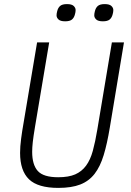

<svg xmlns="http://www.w3.org/2000/svg" viewBox="-20 -905 640 937"><path d="M220 -698 151 -287Q143 -239 140 -212Q137 -185 137 -164Q137 -101 164.5 -70.5Q192 -40 264 -40Q315 -40 347 -54Q379 -68 400 -96.5Q421 -125 433 -169Q445 -213 455 -273L526 -698H585L516 -283Q503 -204 486 -148Q469 -92 441.5 -56.5Q414 -21 371.5 -4.5Q329 12 265 12Q165 12 121.5 -30Q78 -72 78 -159Q78 -189 83 -227.5Q88 -266 95 -305L161 -698ZM298 -801Q275 -801 265.5 -810Q256 -819 256 -830Q256 -839 259 -850Q263 -867 273.5 -876Q284 -885 307 -885Q330 -885 339.5 -876Q349 -867 349 -856Q349 -846 346 -836Q342 -819 331.5 -810Q321 -801 298 -801ZM482 -801Q459 -801 449.5 -810Q440 -819 440 -830Q440 -839 443 -850Q447 -867 457.5 -876Q468 -885 491 -885Q514 -885 523.5 -876Q533 -867 533 -856Q533 -846 530 -836Q526 -819 515.5 -810Q505 -801 482 -801Z"/></svg>

Font: IBM Plex Mono Light
Style: Italic
Weight: 300
Italic angle: -9°
Monospace: yes
Designer: Mike Abbink, Paul van der Laan, Pieter van Rosmalen
Foundry: Bold Monday
Version: Version 2.3